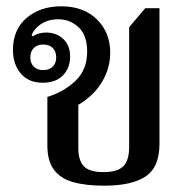

<svg xmlns="http://www.w3.org/2000/svg" viewBox="-20 -578 615 608"><path d="M309 10Q251 10 211 -1.5Q171 -13 150.5 -41Q130 -69 130 -117V-271Q182 -287 219 -322Q256 -357 256 -415Q256 -466 229 -491.5Q202 -517 164 -517Q142 -517 124.5 -509.5Q107 -502 95.5 -490Q84 -478 80 -466L84 -463Q93 -469 103.5 -472Q114 -475 128 -475Q160 -474 181 -454Q202 -434 202 -399Q202 -363 179.5 -339.5Q157 -316 115 -316Q71 -316 46 -345Q21 -374 21 -420Q21 -484 64 -521Q107 -558 174 -558Q245 -558 287 -516.5Q329 -475 329 -411Q329 -362 303 -318.5Q277 -275 228 -246V-109Q228 -70 245.5 -51.5Q263 -33 308 -33Q352 -33 370.5 -51.5Q389 -70 389 -113V-492L440 -552H485V-122Q485 -49 441.5 -19.5Q398 10 309 10ZM117 -356Q136 -356 147 -367Q158 -378 158 -396Q158 -415 147 -426Q136 -437 117 -437Q98 -437 87 -426Q76 -415 76 -396Q76 -378 87 -367Q98 -356 117 -356Z"/></svg>

Font: Noto Serif Thai Medium
Style: Regular
Weight: 500
Version: Version 2.001